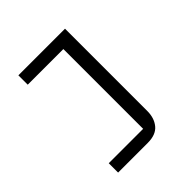

<svg xmlns="http://www.w3.org/2000/svg" viewBox="-194 -652 987 987"><g transform="rotate(-45 300.0 -158.0)"><path d="M102 132H352V-448H93V-516H432V82Q432 134 404.5 167Q377 200 318 200H102Z"/></g></svg>

Font: IBM Plex Mono
Style: Regular
Weight: 400
Monospace: yes
Designer: Mike Abbink, Paul van der Laan, Pieter van Rosmalen
Foundry: Bold Monday
Version: Version 2.3